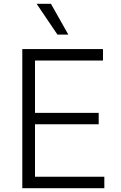

<svg xmlns="http://www.w3.org/2000/svg" viewBox="-20 -984 633 1004"><path d="M280.5 -802.9H337.4L246.4 -964.1H171.5ZM96.6 0H525.6V-59.7H163V-334.2H496.1V-393.8H163V-667.6H518.5V-727.3H96.6Z"/></svg>

Font: TID UI Light
Style: Regular
Weight: 300
Designer: The TID Project Authors
Foundry: Bakken & Bæck
Version: Version 1.001;hotconv 1.0.109;makeotfexe 2.5.65596